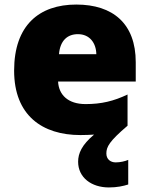

<svg xmlns="http://www.w3.org/2000/svg" viewBox="-20 -583 658 843"><path d="M447 91C447 62 459 38 540 -31V-168C479 -139 425 -126 356 -126C278 -126 238 -167 235 -225H576V-310C576 -479 476 -563 315 -563C152 -563 42 -472 42 -273C42 -76 166 10 333 10C355 10 375 9 393 8C339 53 323 91 323 127C323 197 382 240 458 240C494 240 521 234 543 227V119C529 125 508 130 488 130C465 130 447 116 447 91ZM322 -433C374 -433 402 -394 403 -345H239C244 -406 277 -433 322 -433Z"/></svg>

Font: Noto Sans Canadian Aboriginal Black
Style: Regular
Weight: 900
Designer: Monotype Design Team, Typotheque's Kevin King
Foundry: Monotype Imaging Inc.
Version: Version 2.004